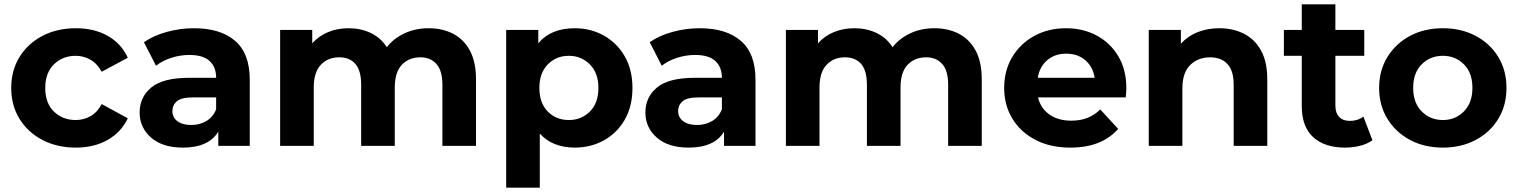

<svg xmlns="http://www.w3.org/2000/svg" viewBox="-20 -677 7043 891"><path d="M332 8Q245 8 177 -27.5Q109 -63 70.5 -125.5Q32 -188 32 -269Q32 -350 70.5 -412.5Q109 -475 177 -510.5Q245 -546 332 -546Q417 -546 480 -510.5Q543 -475 573 -409L452 -344Q431 -382 399.5 -400Q368 -418 331 -418Q271 -418 230.5 -378.5Q190 -339 190 -269Q190 -198 230.5 -159Q271 -120 331 -120Q368 -120 399.5 -137.5Q431 -155 452 -194L573 -128Q543 -64 480 -28Q417 8 332 8Z M993 0V-66Q948 8 829 8Q734 8 681 -38.5Q628 -85 628 -155Q628 -226 682 -271Q736 -316 859 -316H983Q983 -366 952.5 -394Q922 -422 859 -422Q816 -422 774.5 -408.5Q733 -395 704 -372L648 -481Q692 -512 754 -529Q816 -546 880 -546Q1003 -546 1071 -487.5Q1139 -429 1139 -307V0ZM983 -170V-225H876Q821 -225 800.5 -207Q780 -189 780 -162Q780 -132 803.5 -114.5Q827 -97 868 -97Q907 -97 938 -115.5Q969 -134 983 -170Z M1280 0V-538H1429V-476Q1459 -510 1502.5 -528Q1546 -546 1598 -546Q1654 -546 1700.5 -524Q1747 -502 1775 -458Q1807 -499 1857.5 -522.5Q1908 -546 1969 -546Q2033 -546 2082.5 -520.5Q2132 -495 2160.5 -442.5Q2189 -390 2189 -308V0H2033V-284Q2033 -349 2005.5 -380Q1978 -411 1931 -411Q1878 -411 1845 -376.5Q1812 -342 1812 -270V0H1656V-284Q1656 -349 1629.5 -380Q1603 -411 1554 -411Q1502 -411 1469 -376.5Q1436 -342 1436 -270V0Z M2647 8Q2597 8 2556 -8Q2515 -24 2485 -57V194H2329V-538H2478V-476Q2536 -546 2647 -546Q2722 -546 2783 -511.5Q2844 -477 2879.5 -415Q2915 -353 2915 -269Q2915 -184 2879.5 -122Q2844 -60 2783 -26Q2722 8 2647 8ZM2620 -120Q2678 -120 2717.5 -159.5Q2757 -199 2757 -269Q2757 -338 2717.5 -378Q2678 -418 2620 -418Q2561 -418 2522 -378Q2483 -338 2483 -269Q2483 -199 2522 -159.5Q2561 -120 2620 -120Z M3340 0V-66Q3295 8 3176 8Q3081 8 3028 -38.5Q2975 -85 2975 -155Q2975 -226 3029 -271Q3083 -316 3206 -316H3330Q3330 -366 3299.5 -394Q3269 -422 3206 -422Q3163 -422 3121.5 -408.5Q3080 -395 3051 -372L2995 -481Q3039 -512 3101 -529Q3163 -546 3227 -546Q3350 -546 3418 -487.5Q3486 -429 3486 -307V0ZM3330 -170V-225H3223Q3168 -225 3147.5 -207Q3127 -189 3127 -162Q3127 -132 3150.5 -114.5Q3174 -97 3215 -97Q3254 -97 3285 -115.5Q3316 -134 3330 -170Z M3627 0V-538H3776V-476Q3806 -510 3849.5 -528Q3893 -546 3945 -546Q4001 -546 4047.5 -524Q4094 -502 4122 -458Q4154 -499 4204.5 -522.5Q4255 -546 4316 -546Q4380 -546 4429.5 -520.5Q4479 -495 4507.5 -442.5Q4536 -390 4536 -308V0H4380V-284Q4380 -349 4352.5 -380Q4325 -411 4278 -411Q4225 -411 4192 -376.5Q4159 -342 4159 -270V0H4003V-284Q4003 -349 3976.5 -380Q3950 -411 3901 -411Q3849 -411 3816 -376.5Q3783 -342 3783 -270V0Z M4947 8Q4854 8 4785 -28Q4716 -64 4678 -126.5Q4640 -189 4640 -269Q4640 -350 4677.5 -412.5Q4715 -475 4780 -510.5Q4845 -546 4927 -546Q5006 -546 5069.5 -512Q5133 -478 5170 -415.5Q5207 -353 5207 -267Q5207 -258 5206 -246.5Q5205 -235 5204 -225H4797Q4809 -175 4849.5 -146Q4890 -117 4951 -117Q4994 -117 5026.5 -130Q5059 -143 5086 -169L5169 -79Q5093 8 4947 8ZM4796 -316H5060Q5052 -367 5016.5 -397.5Q4981 -428 4928 -428Q4875 -428 4839.5 -397.5Q4804 -367 4796 -316Z M5311 0V-538H5460V-474Q5491 -509 5537 -527.5Q5583 -546 5638 -546Q5702 -546 5752.5 -520.5Q5803 -495 5832 -442.5Q5861 -390 5861 -308V0H5705V-284Q5705 -349 5676 -380Q5647 -411 5596 -411Q5540 -411 5503.5 -375.5Q5467 -340 5467 -266V0Z M6222 8Q6127 8 6074 -40.5Q6021 -89 6021 -185V-418H5938V-538H6021V-657H6177V-538H6311V-418H6177V-187Q6177 -153 6194.5 -134.5Q6212 -116 6244 -116Q6281 -116 6307 -136L6349 -26Q6325 -9 6291.5 -0.5Q6258 8 6222 8Z M6676 8Q6590 8 6523.5 -27.5Q6457 -63 6418.5 -125.5Q6380 -188 6380 -269Q6380 -350 6418.5 -412.5Q6457 -475 6523.5 -510.5Q6590 -546 6676 -546Q6761 -546 6828 -510.5Q6895 -475 6933 -412.5Q6971 -350 6971 -269Q6971 -188 6933 -125.5Q6895 -63 6828 -27.5Q6761 8 6676 8ZM6676 -120Q6734 -120 6773.5 -160Q6813 -200 6813 -269Q6813 -339 6773.5 -378.5Q6734 -418 6676 -418Q6617 -418 6577.5 -378.5Q6538 -339 6538 -269Q6538 -200 6577.5 -160Q6617 -120 6676 -120Z"/></svg>

Font: Montserrat
Style: Bold
Weight: 700
Designer: Julieta Ulanovsky
Foundry: Julieta Ulanovsky
Version: Version 9.000; ttfautohint (v1.8.4.7-5d5b)